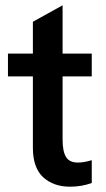

<svg xmlns="http://www.w3.org/2000/svg" viewBox="-20 -695 400 724"><path d="M104 -138V-407H10V-493H104V-613L216 -675V-493H326V-407H216V-169Q216 -124 229 -103Q242 -82 274 -82Q296 -82 326 -91V-5Q288 9 244 9Q182 9 143 -26.5Q104 -62 104 -138Z"/></svg>

Font: Hanken Grotesk SemiBold
Style: Regular
Weight: 600
Designer: Alfredo Marco Pradil
Foundry: Hanken Design Co.
Version: Version 3.014